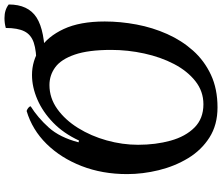

<svg xmlns="http://www.w3.org/2000/svg" viewBox="-87 -880 992 858"><g transform="rotate(-90 409.0 -451.0)"><path d="M358 25Q280 25 223.5 -11Q167 -47 131 -106.5Q95 -166 77.5 -237.5Q60 -309 60 -379Q60 -490 96 -582.5Q132 -675 195 -739Q258 -803 342 -828Q349 -826 355.5 -821Q362 -816 363 -810Q312 -778 268 -729Q224 -680 202 -596L210 -594Q242 -663 290 -709.5Q338 -756 393.5 -780Q449 -804 503 -804Q566 -804 620.5 -769Q675 -734 708.5 -662Q742 -590 742 -479Q742 -409 728.5 -337Q715 -265 686 -200Q657 -135 612 -84.5Q567 -34 504 -4.5Q441 25 358 25ZM372 -38Q430 -38 475.5 -74Q521 -110 552 -169.5Q583 -229 599 -302.5Q615 -376 615 -450Q615 -552 594 -613Q573 -674 537.5 -700Q502 -726 458 -726Q400 -726 351 -691Q302 -656 266 -598Q230 -540 210.5 -470Q191 -400 191 -330Q191 -251 209.5 -184.5Q228 -118 268 -78Q308 -38 372 -38ZM567 -746 547 -784Q611 -784 647 -796Q683 -808 698 -838Q713 -868 713 -921Q734 -927 757 -927Q794 -927 818 -908Q818 -821 759.5 -783.5Q701 -746 567 -746Z"/></g></svg>

Font: Merienda Medium
Style: Regular
Weight: 500
Designer: Eduardo Rodriguez Tunni
Foundry: Eduardo Rodriguez Tunni
Version: Version 2.001; ttfautohint (v1.8.4.7-5d5b)